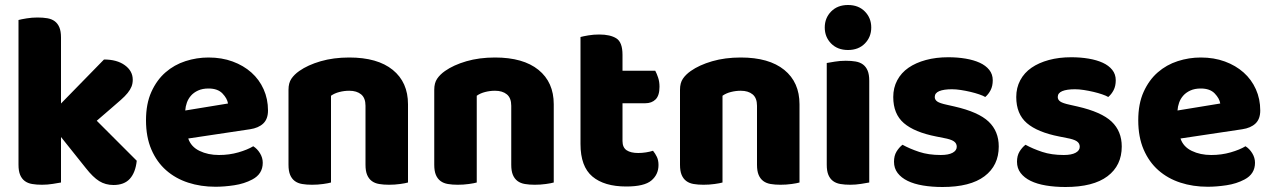

<svg xmlns="http://www.w3.org/2000/svg" viewBox="-20 -731 5091 768"><path d="M527 -88Q522 -41 499.5 -16Q477 9 434 9Q402 9 377 -6.5Q352 -22 323 -59L224 -183V-1Q213 1 191.5 4.5Q170 8 148 8Q126 8 108.5 5Q91 2 79 -7Q67 -16 60.5 -31.5Q54 -47 54 -72V-651Q65 -654 86.5 -657.5Q108 -661 130 -661Q152 -661 169.5 -658Q187 -655 199 -646Q211 -637 217.5 -621.5Q224 -606 224 -581V-317L396 -493Q448 -493 479.5 -470Q511 -447 511 -412Q511 -397 506 -384.5Q501 -372 490.5 -359Q480 -346 463.5 -331.5Q447 -317 425 -298L367 -248Z M842 16Q783 16 732.5 -0.5Q682 -17 644.5 -50Q607 -83 585.5 -133Q564 -183 564 -250Q564 -316 585.5 -363.5Q607 -411 642 -441.5Q677 -472 722 -486.5Q767 -501 814 -501Q867 -501 910.5 -485Q954 -469 985.5 -441Q1017 -413 1034.5 -374Q1052 -335 1052 -289Q1052 -255 1033 -237Q1014 -219 980 -214L733 -177Q744 -144 778 -127.5Q812 -111 856 -111Q897 -111 933.5 -121.5Q970 -132 993 -146Q1009 -136 1020 -118Q1031 -100 1031 -80Q1031 -35 989 -13Q957 4 917 10Q877 16 842 16ZM814 -377Q790 -377 772.5 -369Q755 -361 744 -348.5Q733 -336 727.5 -320.5Q722 -305 721 -289L892 -317Q889 -337 870 -357Q851 -377 814 -377Z M1442 -308Q1442 -339 1424.5 -353.5Q1407 -368 1377 -368Q1357 -368 1337.5 -363Q1318 -358 1304 -348V-1Q1294 2 1272.5 5Q1251 8 1228 8Q1206 8 1188.5 5Q1171 2 1159 -7Q1147 -16 1140.5 -31.5Q1134 -47 1134 -72V-372Q1134 -399 1145.5 -416Q1157 -433 1177 -447Q1211 -471 1262.5 -486Q1314 -501 1377 -501Q1490 -501 1551 -451.5Q1612 -402 1612 -314V-1Q1602 2 1580.5 5Q1559 8 1536 8Q1514 8 1496.5 5Q1479 2 1467 -7Q1455 -16 1448.5 -31.5Q1442 -47 1442 -72Z M2025 -308Q2025 -339 2007.5 -353.5Q1990 -368 1960 -368Q1940 -368 1920.5 -363Q1901 -358 1887 -348V-1Q1877 2 1855.5 5Q1834 8 1811 8Q1789 8 1771.5 5Q1754 2 1742 -7Q1730 -16 1723.5 -31.5Q1717 -47 1717 -72V-372Q1717 -399 1728.5 -416Q1740 -433 1760 -447Q1794 -471 1845.5 -486Q1897 -501 1960 -501Q2073 -501 2134 -451.5Q2195 -402 2195 -314V-1Q2185 2 2163.5 5Q2142 8 2119 8Q2097 8 2079.5 5Q2062 2 2050 -7Q2038 -16 2031.5 -31.5Q2025 -47 2025 -72Z M2470 -167Q2470 -141 2486.5 -130Q2503 -119 2533 -119Q2548 -119 2564 -121.5Q2580 -124 2592 -128Q2601 -117 2607.5 -103.5Q2614 -90 2614 -71Q2614 -33 2585.5 -9Q2557 15 2485 15Q2397 15 2349.5 -25Q2302 -65 2302 -155V-583Q2313 -586 2333.5 -589.5Q2354 -593 2377 -593Q2421 -593 2445.5 -577.5Q2470 -562 2470 -512V-448H2601Q2607 -437 2612.5 -420.5Q2618 -404 2618 -384Q2618 -349 2602.5 -333.5Q2587 -318 2561 -318H2470Z M3008 -308Q3008 -339 2990.5 -353.5Q2973 -368 2943 -368Q2923 -368 2903.5 -363Q2884 -358 2870 -348V-1Q2860 2 2838.5 5Q2817 8 2794 8Q2772 8 2754.5 5Q2737 2 2725 -7Q2713 -16 2706.5 -31.5Q2700 -47 2700 -72V-372Q2700 -399 2711.5 -416Q2723 -433 2743 -447Q2777 -471 2828.5 -486Q2880 -501 2943 -501Q3056 -501 3117 -451.5Q3178 -402 3178 -314V-1Q3168 2 3146.5 5Q3125 8 3102 8Q3080 8 3062.5 5Q3045 2 3033 -7Q3021 -16 3014.5 -31.5Q3008 -47 3008 -72Z M3279 -621Q3279 -659 3304.5 -685Q3330 -711 3372 -711Q3414 -711 3439.5 -685Q3465 -659 3465 -621Q3465 -583 3439.5 -557Q3414 -531 3372 -531Q3330 -531 3304.5 -557Q3279 -583 3279 -621ZM3457 -1Q3446 1 3424.5 4.5Q3403 8 3381 8Q3359 8 3341.5 5Q3324 2 3312 -7Q3300 -16 3293.5 -31.5Q3287 -47 3287 -72V-479Q3298 -481 3319.5 -484.5Q3341 -488 3363 -488Q3385 -488 3402.5 -485Q3420 -482 3432 -473Q3444 -464 3450.5 -448.5Q3457 -433 3457 -408Z M3975 -145Q3975 -69 3918 -26Q3861 17 3750 17Q3708 17 3672 11Q3636 5 3610.5 -7.5Q3585 -20 3570.5 -39Q3556 -58 3556 -84Q3556 -108 3566 -124.5Q3576 -141 3590 -152Q3619 -136 3656.5 -123.5Q3694 -111 3743 -111Q3774 -111 3790.5 -120Q3807 -129 3807 -144Q3807 -158 3795 -166Q3783 -174 3755 -179L3725 -185Q3638 -202 3595.5 -238.5Q3553 -275 3553 -343Q3553 -380 3569 -410Q3585 -440 3614 -460Q3643 -480 3683.5 -491Q3724 -502 3773 -502Q3810 -502 3842.5 -496.5Q3875 -491 3899 -480Q3923 -469 3937 -451.5Q3951 -434 3951 -410Q3951 -387 3942.5 -370.5Q3934 -354 3921 -343Q3913 -348 3897 -353.5Q3881 -359 3862 -363.5Q3843 -368 3823.5 -371Q3804 -374 3788 -374Q3755 -374 3737 -366.5Q3719 -359 3719 -343Q3719 -332 3729 -325Q3739 -318 3767 -312L3798 -305Q3894 -283 3934.5 -244.5Q3975 -206 3975 -145Z M4467 -145Q4467 -69 4410 -26Q4353 17 4242 17Q4200 17 4164 11Q4128 5 4102.5 -7.5Q4077 -20 4062.5 -39Q4048 -58 4048 -84Q4048 -108 4058 -124.5Q4068 -141 4082 -152Q4111 -136 4148.5 -123.5Q4186 -111 4235 -111Q4266 -111 4282.5 -120Q4299 -129 4299 -144Q4299 -158 4287 -166Q4275 -174 4247 -179L4217 -185Q4130 -202 4087.5 -238.5Q4045 -275 4045 -343Q4045 -380 4061 -410Q4077 -440 4106 -460Q4135 -480 4175.5 -491Q4216 -502 4265 -502Q4302 -502 4334.5 -496.5Q4367 -491 4391 -480Q4415 -469 4429 -451.5Q4443 -434 4443 -410Q4443 -387 4434.5 -370.5Q4426 -354 4413 -343Q4405 -348 4389 -353.5Q4373 -359 4354 -363.5Q4335 -368 4315.5 -371Q4296 -374 4280 -374Q4247 -374 4229 -366.5Q4211 -359 4211 -343Q4211 -332 4221 -325Q4231 -318 4259 -312L4290 -305Q4386 -283 4426.5 -244.5Q4467 -206 4467 -145Z M4811 16Q4752 16 4701.5 -0.5Q4651 -17 4613.5 -50Q4576 -83 4554.5 -133Q4533 -183 4533 -250Q4533 -316 4554.5 -363.5Q4576 -411 4611 -441.5Q4646 -472 4691 -486.5Q4736 -501 4783 -501Q4836 -501 4879.5 -485Q4923 -469 4954.5 -441Q4986 -413 5003.5 -374Q5021 -335 5021 -289Q5021 -255 5002 -237Q4983 -219 4949 -214L4702 -177Q4713 -144 4747 -127.5Q4781 -111 4825 -111Q4866 -111 4902.5 -121.5Q4939 -132 4962 -146Q4978 -136 4989 -118Q5000 -100 5000 -80Q5000 -35 4958 -13Q4926 4 4886 10Q4846 16 4811 16ZM4783 -377Q4759 -377 4741.5 -369Q4724 -361 4713 -348.5Q4702 -336 4696.5 -320.5Q4691 -305 4690 -289L4861 -317Q4858 -337 4839 -357Q4820 -377 4783 -377Z"/></svg>

Font: Baloo Thambi
Style: Regular
Weight: 400
Designer: Aadarsh Rajan and Ek Type
Foundry: Ek Type
Version: Version 1.100;PS 1.000;hotconv 1.0.88;makeotf.lib2.5.647800;